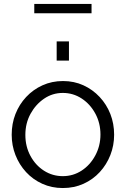

<svg xmlns="http://www.w3.org/2000/svg" viewBox="-20 -939 635 969"><path d="M297 10Q241 10 193.5 -11.5Q146 -33 111.5 -70.5Q77 -108 58 -156.5Q39 -205 39 -259Q39 -315 58 -363.5Q77 -412 112 -449.5Q147 -487 194.5 -508.5Q242 -530 298 -530Q354 -530 401 -508.5Q448 -487 483 -449.5Q518 -412 537 -363.5Q556 -315 556 -259Q556 -205 537 -156.5Q518 -108 483.5 -70.5Q449 -33 401.5 -11.5Q354 10 297 10ZM108 -258Q108 -200 133.5 -152.5Q159 -105 202 -77.5Q245 -50 297 -50Q349 -50 392 -78Q435 -106 461 -154.5Q487 -203 487 -260Q487 -318 461 -366Q435 -414 392 -442Q349 -470 297 -470Q245 -470 202.5 -441Q160 -412 134 -364.5Q108 -317 108 -258ZM266 -633V-730H328V-633ZM153 -872V-919H442V-872Z"/></svg>

Font: Raleway Thin
Style: Regular
Weight: 400
Version: Version 4.026